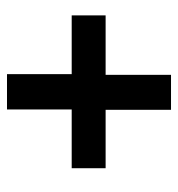

<svg xmlns="http://www.w3.org/2000/svg" viewBox="-0 -604 509 549"><g transform="rotate(-90 254.5 -329.5)"><path d="M215 -95V-282H48V-379H216V-564H317V-379H485V-282H315V-95Z"/></g></svg>

Font: TypoPRO Source Sans Pro
Style: Bold Italic
Weight: 700
Italic angle: -11°
Designer: Paul D. Hunt
Foundry: Adobe Systems Incorporated
Version: Version 1.075;PS 2.000;hotconv 1.0.86;makeotf.lib2.5.63406